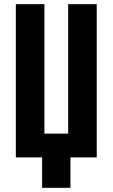

<svg xmlns="http://www.w3.org/2000/svg" viewBox="-20 -755 540 921"><path d="M182 146V0H56V-735H193V-114H307V-735H444V0H318V146Z"/></svg>

Font: Iosevka Term Curly Heavy
Style: Regular
Weight: 900
Designer: Belleve Invis
Foundry: Belleve Invis
Version: Version 32.3.0